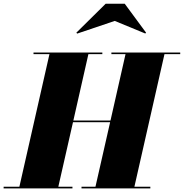

<svg xmlns="http://www.w3.org/2000/svg" viewBox="-65 -1040 1015 1060"><path d="M568.5 -924.5 737 -855 741.5 -859.5 623.5 -1019.5H518.5L356.5 -859.5L361 -854.5ZM-45 -9V0H335V-9H257L338 -365.5H543L462 -9H385V0H765V-9H677L843 -741H930V-750H550V-741H628L545 -374.5H340L423 -741H500V-750H120V-741H208L42 -9Z"/></svg>

Font: Bodoni* 24pt Fatface
Style: Italic
Weight: 900
Italic angle: -13°
Version: Version 2.3